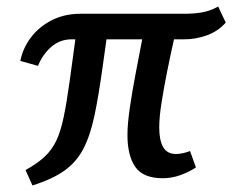

<svg xmlns="http://www.w3.org/2000/svg" viewBox="-20 -539 709 586"><path d="M669 -470Q645 -443 611 -431Q577 -419 543 -419H511Q500 -370 490 -320Q480 -270 473 -225.5Q466 -181 466 -150Q466 -111 478 -90Q490 -69 517 -69Q536 -69 560 -78L578 -28Q557 -14 530.5 -4.5Q504 5 477 5Q417 5 393 -29.5Q369 -64 369 -127Q369 -160 376 -208.5Q383 -257 393.5 -312Q404 -367 414 -419H305L293 -333Q281 -247 268.5 -187Q256 -127 235 -86Q214 -45 177 -18.5Q140 8 79 27L58 -20Q94 -40 116 -60.5Q138 -81 151.5 -109Q165 -137 174 -180Q183 -223 192 -287L210 -419H199Q163 -419 136.5 -396Q110 -373 96 -338L42 -353Q50 -393 75 -425.5Q100 -458 138.5 -477.5Q177 -497 226 -497H544Q571 -497 595.5 -501Q620 -505 646 -519Z"/></svg>

Font: Rosario SemiBold
Style: Italic
Weight: 600
Italic angle: -8.05°
Designer: Hector Gatti
Foundry: Omnibus Type
Version: Version 1.101; ttfautohint (v1.8.1.43-b0c9)